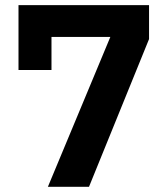

<svg xmlns="http://www.w3.org/2000/svg" viewBox="-20 -718 640 738"><path d="M322.1 0 552.9 -567.8V-698.2H51.1V-448.9H177.9V-576H404.1L164.1 0Z"/></svg>

Font: Margiela Mono Bold
Style: Regular
Weight: 700
Designer: Mike Abbink, Paul van der Laan, Pieter van Rosmalen
Foundry: Bold Monday
Version: Version 2.003 2021